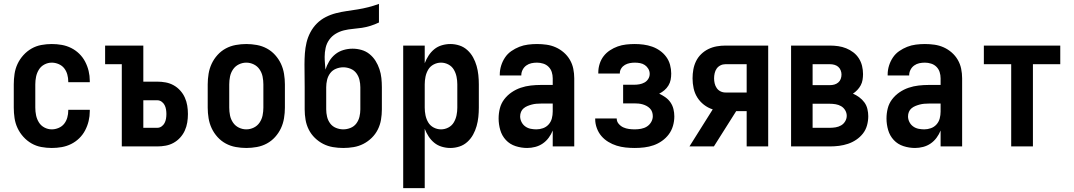

<svg xmlns="http://www.w3.org/2000/svg" viewBox="-20 -755 5540 990"><path d="M247 8Q220 8 193 3Q166 -2 142.5 -15.5Q119 -29 100.5 -49.5Q82 -70 70.5 -94.5Q59 -119 55 -146Q51 -173 51 -200V-320Q51 -347 55 -374Q59 -401 70.5 -425.5Q82 -450 100.5 -470.5Q119 -491 142.5 -504.5Q166 -518 193 -523Q220 -528 247 -528Q273 -528 298.5 -523.5Q324 -519 347 -507.5Q370 -496 388.5 -478Q407 -460 419 -437Q431 -414 437 -389Q443 -364 443 -338V-331H332V-334Q332 -353 327 -371Q322 -389 311 -403Q300 -417 282.5 -424.5Q265 -432 247 -432Q227 -432 209 -422.5Q191 -413 180.5 -396Q170 -379 166 -359.5Q162 -340 162 -320V-200Q162 -180 166 -160.5Q170 -141 180.5 -124Q191 -107 209 -97.5Q227 -88 247 -88Q265 -88 282.5 -95.5Q300 -103 311 -117Q322 -131 327 -149Q332 -167 332 -186V-189H443V-182Q443 -156 437 -131Q431 -106 419 -83Q407 -60 388.5 -42Q370 -24 347 -12.5Q324 -1 298.5 3.5Q273 8 247 8Z M608 0V-424H522V-520H719V-334H791Q813 -334 834.5 -330Q856 -326 875 -315.5Q894 -305 909 -288.5Q924 -272 933 -252Q942 -232 945.5 -210.5Q949 -189 949 -167Q949 -145 945.5 -123.5Q942 -102 933 -82Q924 -62 909 -45.5Q894 -29 875 -18.5Q856 -8 834.5 -4Q813 0 791 0ZM791 -96Q803 -96 813 -103Q823 -110 828.5 -120.5Q834 -131 836 -143Q838 -155 838 -167Q838 -179 836 -191Q834 -203 828.5 -213.5Q823 -224 813 -231Q803 -238 791 -238H719V-96Z M1250 8Q1223 8 1195.5 3Q1168 -2 1144 -15Q1120 -28 1101.5 -48.5Q1083 -69 1071.5 -93.5Q1060 -118 1055.5 -145.5Q1051 -173 1051 -200V-320Q1051 -347 1055.5 -374.5Q1060 -402 1071.5 -426.5Q1083 -451 1101.5 -471.5Q1120 -492 1144 -505Q1168 -518 1195.5 -523Q1223 -528 1250 -528Q1277 -528 1304.5 -523Q1332 -518 1356 -505Q1380 -492 1398.5 -471.5Q1417 -451 1428.5 -426.5Q1440 -402 1444.5 -374.5Q1449 -347 1449 -320V-200Q1449 -173 1444.5 -145.5Q1440 -118 1428.5 -93.5Q1417 -69 1398.5 -48.5Q1380 -28 1356 -15Q1332 -2 1304.5 3Q1277 8 1250 8ZM1250 -88Q1270 -88 1288.5 -97Q1307 -106 1318.5 -123Q1330 -140 1334 -160Q1338 -180 1338 -200V-320Q1338 -340 1334 -360Q1330 -380 1318.5 -397Q1307 -414 1288.5 -423Q1270 -432 1250 -432Q1230 -432 1211.5 -423Q1193 -414 1181.5 -397Q1170 -380 1166 -360Q1162 -340 1162 -320V-200Q1162 -180 1166 -160Q1170 -140 1181.5 -123Q1193 -106 1211.5 -97Q1230 -88 1250 -88Z M1750 8Q1723 8 1696.5 3.5Q1670 -1 1646.5 -13Q1623 -25 1603.5 -44Q1584 -63 1572 -87Q1560 -111 1555.5 -137.5Q1551 -164 1551 -191V-305Q1551 -335 1550.5 -364Q1550 -393 1550 -422Q1550 -451 1552 -479.5Q1554 -508 1560.5 -535.5Q1567 -563 1580.5 -588.5Q1594 -614 1614 -634Q1634 -654 1659.5 -667Q1685 -680 1712.5 -687Q1740 -694 1768 -698Q1796 -702 1824 -706.5Q1852 -711 1879.5 -718Q1907 -725 1934 -735V-639Q1913 -629 1891 -622Q1869 -615 1846 -611.5Q1823 -608 1799.5 -606Q1776 -604 1753.5 -598.5Q1731 -593 1711 -581Q1691 -569 1677.5 -550Q1664 -531 1659 -508Q1654 -485 1654 -462Q1654 -445 1655.5 -428.5Q1657 -412 1658 -396Q1665 -418 1677.5 -439Q1690 -460 1708.5 -475Q1727 -490 1750.5 -497Q1774 -504 1798 -504Q1821 -504 1844 -497.5Q1867 -491 1885.5 -476Q1904 -461 1916.5 -441Q1929 -421 1936.5 -398.5Q1944 -376 1946.5 -352.5Q1949 -329 1949 -305V-191Q1949 -164 1944.5 -137.5Q1940 -111 1928 -87Q1916 -63 1896.5 -44Q1877 -25 1853.5 -13Q1830 -1 1803.5 3.5Q1777 8 1750 8ZM1750 -88Q1769 -88 1787.5 -95.5Q1806 -103 1817.5 -118.5Q1829 -134 1833.5 -153Q1838 -172 1838 -191V-305Q1838 -324 1833.5 -343Q1829 -362 1817.5 -377.5Q1806 -393 1787.5 -400.5Q1769 -408 1750 -408Q1731 -408 1712.5 -400.5Q1694 -393 1682.5 -377.5Q1671 -362 1666.5 -343Q1662 -324 1662 -305V-191Q1662 -172 1666.5 -153Q1671 -134 1682.5 -118.5Q1694 -103 1712.5 -95.5Q1731 -88 1750 -88Z M2059 215V-520H2170V-429Q2178 -450 2190 -468.5Q2202 -487 2219 -501Q2236 -515 2258 -521.5Q2280 -528 2302 -528Q2326 -528 2349 -520.5Q2372 -513 2390 -496.5Q2408 -480 2419.5 -459Q2431 -438 2437.5 -415Q2444 -392 2446.5 -368Q2449 -344 2449 -320V-200Q2449 -176 2446.5 -152Q2444 -128 2437.5 -105Q2431 -82 2419.5 -61Q2408 -40 2390 -23.5Q2372 -7 2349 0.5Q2326 8 2302 8Q2280 8 2258 1.5Q2236 -5 2219 -19Q2202 -33 2190 -51.5Q2178 -70 2170 -91V215ZM2254 -88Q2274 -88 2292 -97.5Q2310 -107 2320 -124Q2330 -141 2334 -160.5Q2338 -180 2338 -200V-320Q2338 -340 2334 -359.5Q2330 -379 2320 -396Q2310 -413 2292 -422.5Q2274 -432 2254 -432Q2234 -432 2216 -422.5Q2198 -413 2188 -396Q2178 -379 2174 -359.5Q2170 -340 2170 -320V-200Q2170 -180 2174 -160.5Q2178 -141 2188 -124Q2198 -107 2216 -97.5Q2234 -88 2254 -88Z M2698 8Q2668 8 2638.5 -1.5Q2609 -11 2588.5 -33Q2568 -55 2559.5 -84.5Q2551 -114 2551 -144Q2551 -171 2557.5 -196.5Q2564 -222 2580 -243Q2596 -264 2618 -279Q2640 -294 2665 -302.5Q2690 -311 2716.5 -314Q2743 -317 2769 -317H2830V-351Q2830 -368 2825 -383.5Q2820 -399 2808.5 -410.5Q2797 -422 2781 -427Q2765 -432 2749 -432Q2734 -432 2720 -429Q2706 -426 2694 -417.5Q2682 -409 2675 -395.5Q2668 -382 2668 -368V-366H2557V-371Q2557 -394 2564 -416.5Q2571 -439 2584 -458.5Q2597 -478 2616.5 -491.5Q2636 -505 2657.5 -513.5Q2679 -522 2702.5 -525Q2726 -528 2749 -528Q2774 -528 2798.5 -524.5Q2823 -521 2845.5 -511Q2868 -501 2887 -484.5Q2906 -468 2918.5 -446.5Q2931 -425 2936 -400.5Q2941 -376 2941 -351V0H2830V-82Q2822 -62 2809 -44.5Q2796 -27 2778.5 -15Q2761 -3 2740 2.5Q2719 8 2698 8ZM2746 -88Q2763 -88 2780 -94Q2797 -100 2809 -113.5Q2821 -127 2825.5 -144.5Q2830 -162 2830 -180V-221H2769Q2757 -221 2745.5 -220Q2734 -219 2722.5 -216Q2711 -213 2700 -208.5Q2689 -204 2680 -196.5Q2671 -189 2666.5 -178Q2662 -167 2662 -155Q2662 -140 2669 -126Q2676 -112 2688.5 -103Q2701 -94 2716 -91Q2731 -88 2746 -88Z M3253 8Q3229 8 3205.5 5.5Q3182 3 3159.5 -4Q3137 -11 3116.5 -23.5Q3096 -36 3081 -53.5Q3066 -71 3057.5 -94Q3049 -117 3049 -140V-144H3160V-143Q3160 -128 3170.5 -116Q3181 -104 3194.5 -98Q3208 -92 3223 -90Q3238 -88 3253 -88Q3269 -88 3285.5 -91Q3302 -94 3315.5 -102.5Q3329 -111 3337.5 -125.5Q3346 -140 3346 -156Q3346 -167 3342.5 -177.5Q3339 -188 3331 -196Q3323 -204 3313.5 -209Q3304 -214 3293.5 -217Q3283 -220 3272 -221Q3261 -222 3250 -222H3193V-318H3250Q3264 -318 3277.5 -320.5Q3291 -323 3303 -329.5Q3315 -336 3322.5 -348Q3330 -360 3330 -374Q3330 -388 3323 -400Q3316 -412 3305 -419.5Q3294 -427 3280.5 -429.5Q3267 -432 3253 -432Q3240 -432 3227 -429.5Q3214 -427 3202.5 -420.5Q3191 -414 3183.5 -402.5Q3176 -391 3176 -378V-376H3065V-382Q3065 -404 3072 -426Q3079 -448 3092.5 -465.5Q3106 -483 3125 -495.5Q3144 -508 3165 -515.5Q3186 -523 3208.5 -525.5Q3231 -528 3253 -528Q3276 -528 3298.5 -525Q3321 -522 3342.5 -514.5Q3364 -507 3383 -493.5Q3402 -480 3415.5 -461.5Q3429 -443 3435 -420.5Q3441 -398 3441 -376Q3441 -359 3438 -343.5Q3435 -328 3426.5 -314Q3418 -300 3405.5 -289.5Q3393 -279 3379 -272Q3396 -264 3411.5 -253Q3427 -242 3437.5 -226.5Q3448 -211 3452.5 -192.5Q3457 -174 3457 -155Q3457 -130 3450 -106Q3443 -82 3428.5 -62.5Q3414 -43 3393.5 -28.5Q3373 -14 3350 -6Q3327 2 3302.5 5Q3278 8 3253 8Z M3535 0 3655 -191Q3630 -199 3609.5 -215Q3589 -231 3575.5 -252.5Q3562 -274 3556.5 -299.5Q3551 -325 3551 -351Q3551 -374 3555 -396.5Q3559 -419 3569 -439.5Q3579 -460 3595.5 -476Q3612 -492 3632.5 -502Q3653 -512 3675.5 -516Q3698 -520 3721 -520H3941V0H3830V-182H3776L3661 0ZM3721 -278H3830V-424H3721Q3707 -424 3695 -418Q3683 -412 3675.5 -401.5Q3668 -391 3665 -377.5Q3662 -364 3662 -351Q3662 -338 3665 -325Q3668 -312 3675.5 -301Q3683 -290 3695 -284Q3707 -278 3721 -278Z M4059 0V-520H4259Q4281 -520 4302 -517Q4323 -514 4343 -506Q4363 -498 4380 -485Q4397 -472 4408.5 -454Q4420 -436 4425 -415Q4430 -394 4430 -373Q4430 -358 4427.5 -343Q4425 -328 4418 -315Q4411 -302 4400.5 -291Q4390 -280 4378 -272Q4395 -265 4410.5 -253.5Q4426 -242 4437 -227Q4448 -212 4452.5 -193Q4457 -174 4457 -156Q4457 -132 4450.5 -108.5Q4444 -85 4429.5 -66.5Q4415 -48 4395 -34.5Q4375 -21 4352.5 -13.5Q4330 -6 4306.5 -3Q4283 0 4259 0ZM4170 -316H4259Q4271 -316 4282 -319Q4293 -322 4302 -329.5Q4311 -337 4315 -348Q4319 -359 4319 -371Q4319 -382 4314.5 -393Q4310 -404 4301.5 -411Q4293 -418 4282 -421Q4271 -424 4259 -424H4170ZM4170 -96H4259Q4274 -96 4289 -98.5Q4304 -101 4317 -108.5Q4330 -116 4338 -129.5Q4346 -143 4346 -158Q4346 -173 4338 -186.5Q4330 -200 4317 -207.5Q4304 -215 4289 -217.5Q4274 -220 4259 -220H4170Z M4698 8Q4668 8 4638.5 -1.5Q4609 -11 4588.5 -33Q4568 -55 4559.5 -84.5Q4551 -114 4551 -144Q4551 -171 4557.5 -196.5Q4564 -222 4580 -243Q4596 -264 4618 -279Q4640 -294 4665 -302.5Q4690 -311 4716.5 -314Q4743 -317 4769 -317H4830V-351Q4830 -368 4825 -383.5Q4820 -399 4808.5 -410.5Q4797 -422 4781 -427Q4765 -432 4749 -432Q4734 -432 4720 -429Q4706 -426 4694 -417.5Q4682 -409 4675 -395.5Q4668 -382 4668 -368V-366H4557V-371Q4557 -394 4564 -416.5Q4571 -439 4584 -458.5Q4597 -478 4616.5 -491.5Q4636 -505 4657.5 -513.5Q4679 -522 4702.5 -525Q4726 -528 4749 -528Q4774 -528 4798.5 -524.5Q4823 -521 4845.5 -511Q4868 -501 4887 -484.5Q4906 -468 4918.5 -446.5Q4931 -425 4936 -400.5Q4941 -376 4941 -351V0H4830V-82Q4822 -62 4809 -44.5Q4796 -27 4778.5 -15Q4761 -3 4740 2.5Q4719 8 4698 8ZM4746 -88Q4763 -88 4780 -94Q4797 -100 4809 -113.5Q4821 -127 4825.5 -144.5Q4830 -162 4830 -180V-221H4769Q4757 -221 4745.5 -220Q4734 -219 4722.5 -216Q4711 -213 4700 -208.5Q4689 -204 4680 -196.5Q4671 -189 4666.5 -178Q4662 -167 4662 -155Q4662 -140 4669 -126Q4676 -112 4688.5 -103Q4701 -94 4716 -91Q4731 -88 4746 -88Z M5194 0V-424H5053V-520H5447V-424H5306V0Z"/></svg>

Font: Iosevka
Style: Bold
Weight: 700
Monospace: yes
Designer: Belleve Invis
Foundry: Belleve Invis
Version: Version 32.5.0; ttfautohint (v1.8.4)